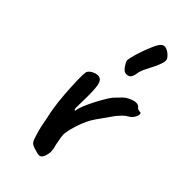

<svg xmlns="http://www.w3.org/2000/svg" viewBox="-110 -683 699 757"><g transform="rotate(20 240.0 -305.0)"><path d="M119 -30Q110 -37 102 -46.5Q94 -56 97 -76Q100 -104 105 -125.5Q110 -147 117 -175Q119 -187 127.5 -216Q136 -245 149 -279Q162 -313 175 -343.5Q188 -374 198 -389Q208 -398 226.5 -397.5Q245 -397 253 -389Q264 -380 258.5 -357.5Q253 -335 230 -288Q222 -271 215 -257.5Q208 -244 206.5 -237.5Q205 -231 211 -233Q217 -244 233 -258.5Q249 -273 267 -287Q285 -301 301 -312Q317 -323 323 -326Q331 -331 341.5 -334.5Q352 -338 356 -340Q379 -351 405.5 -348.5Q432 -346 438 -331Q439 -323 444.5 -319Q450 -315 450 -315Q454 -315 454.5 -312Q455 -309 455 -309Q455 -302 442.5 -292.5Q430 -283 414 -282Q401 -281 391 -277Q381 -273 367 -267Q329 -245 297 -227Q265 -209 233 -174Q226 -166 218.5 -157.5Q211 -149 203 -136Q198 -131 193 -114Q188 -97 184.5 -81.5Q181 -66 181 -63Q181 -63 178 -53.5Q175 -44 168 -35Q156 -19 145.5 -16.5Q135 -14 119 -30ZM346 -438Q338 -444 335 -459Q332 -474 333 -486Q334 -491 346.5 -506.5Q359 -522 377 -540.5Q395 -559 412.5 -574Q430 -589 441 -592Q454 -595 465 -582.5Q476 -570 480 -550Q481 -540 471 -528.5Q461 -517 445.5 -504.5Q430 -492 414 -479.5Q398 -467 389 -454Q379 -438 369 -434Q359 -430 346 -438Z"/></g></svg>

Font: Caveat SemiBold
Style: Regular
Weight: 600
Designer: Pablo Impallari
Foundry: Pablo Impallari
Version: Version 2.000